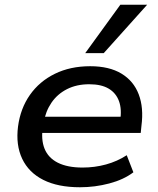

<svg xmlns="http://www.w3.org/2000/svg" viewBox="-20 -780 665 809"><path d="M317 9Q224 9 162.5 -22Q101 -53 73.5 -111Q46 -169 56 -247Q66 -323 106 -380Q146 -437 211 -469Q276 -501 360 -501Q440 -501 491.5 -470Q543 -439 564.5 -382.5Q586 -326 576 -250L573 -220H137L147 -288H508L486 -270Q494 -319 481.5 -353.5Q469 -388 438 -406.5Q407 -425 356 -425Q303 -425 262.5 -404.5Q222 -384 197 -347.5Q172 -311 164 -263L161 -248Q152 -193 167.5 -154Q183 -115 223.5 -94.5Q264 -74 328 -74Q379 -74 426.5 -87Q474 -100 514 -126L542 -54Q501 -23 440.5 -7Q380 9 317 9ZM339 -556 487 -760H600L417 -556Z"/></svg>

Font: Nunito Sans 10pt SemiExpanded SemiBold
Style: Italic
Weight: 600
Width: 6
Italic angle: -9°
Designer: Vernon Adams
Foundry: Vernon Adams
Version: Version 3.101;gftools[0.9.27]